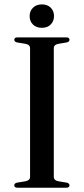

<svg xmlns="http://www.w3.org/2000/svg" viewBox="-20 -874 390 894"><path d="M230.5 -50.5Q230.5 -34 252 -30L291 -23.5Q303.5 -20.5 303.5 -11Q303.5 0 288.5 0H62Q46.5 0 46.5 -11Q46.5 -20.5 59 -23.5L98.5 -30Q120 -34 120 -50.5V-649.5Q120 -666 98.5 -670L59 -676.5Q46.5 -679.5 46.5 -689Q46.5 -700 62 -700H288.5Q303.5 -700 303.5 -689Q303.5 -679.5 291 -676.5L252 -670Q230.5 -666 230.5 -649.5ZM175 -744.5Q149 -744.5 133.5 -759.8Q118 -775 118 -799Q118 -823 133.8 -838.2Q149.5 -853.5 175 -853.5Q201 -853.5 216.2 -838.2Q231.5 -823 231.5 -799Q231.5 -775.5 216.2 -760Q201 -744.5 175 -744.5Z"/></svg>

Font: Fraunces 72pt S000
Style: Regular
Weight: 400
Version: Version 1.000; ttfautohint (v1.8.3)